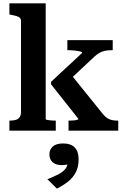

<svg xmlns="http://www.w3.org/2000/svg" viewBox="-20 -778 742 1143"><path d="M684 0H388V-60H393Q405 -60 417.5 -61Q430 -62 438.5 -64.5Q447 -67 447 -70L284 -276V-291L469 -463Q469 -469 456 -472Q443 -475 425 -477Q407 -479 391 -479H381V-539H651V-479H640Q620 -479 602.5 -475Q585 -471 570.5 -462.5Q556 -454 540 -439L364 -274L391 -349L595 -96Q608 -81 620.5 -73.5Q633 -66 647.5 -63Q662 -60 678 -60H684ZM252 -758V-69Q252 -66 261.5 -64Q271 -62 284 -61Q297 -60 307 -60H312V0H36V-60H39Q60 -60 74.5 -64.5Q89 -69 97 -80.5Q105 -92 105 -112V-652Q105 -665 98.5 -671.5Q92 -678 79 -682Q66 -686 45 -690L36 -692V-758ZM319 345 262 289Q297 275 324 261.5Q351 248 367 230Q383 212 383 186L398 194Q388 200 375 202.5Q362 205 349 205Q312 205 293 187.5Q274 170 274 141Q274 113 294 94.5Q314 76 356 76Q402 76 425 100Q448 124 448 170Q448 214 432 246Q416 278 387 301.5Q358 325 319 345Z"/></svg>

Font: Roboto Serif 20pt SemiBold
Style: Regular
Weight: 600
Version: Version 1.008